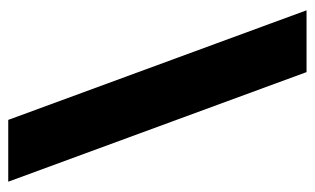

<svg xmlns="http://www.w3.org/2000/svg" viewBox="-169 -590 764 466"><g transform="rotate(90 213.0 -357.0)"><path d="M155 -719 421 5H271L5 -719Z"/></g></svg>

Font: Noto Sans Myanmar ExtraBold
Style: Regular
Weight: 800
Designer: Monotype Design Team
Foundry: Monotype Imaging Inc.
Version: Version 2.107; ttfautohint (v1.8.4.7-5d5b)